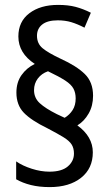

<svg xmlns="http://www.w3.org/2000/svg" viewBox="-20 -782 453 784"><path d="M47 -404Q47 -446 68 -475.5Q89 -505 122 -521Q55 -565 55 -633Q55 -694 100 -728Q145 -762 217 -762Q258 -762 288.5 -754Q319 -746 351 -730L325 -669Q296 -684 271 -691.5Q246 -699 216 -699Q174 -699 152.5 -682Q131 -665 131 -636Q131 -604 154 -585Q177 -566 228 -542Q292 -513 326 -480Q360 -447 360 -391Q360 -350 342 -318.5Q324 -287 296 -270Q359 -224 359 -160Q359 -94 311 -56Q263 -18 183 -18Q140 -18 106 -26.5Q72 -35 46 -50V-123Q72 -105 109.5 -93Q147 -81 182 -81Q232 -81 257 -102.5Q282 -124 282 -155Q282 -177 272.5 -192Q263 -207 239.5 -221.5Q216 -236 174 -258Q108 -290 77.5 -321.5Q47 -353 47 -404ZM119 -414Q119 -382 142.5 -360.5Q166 -339 212 -316L244 -301Q264 -313 276.5 -332.5Q289 -352 289 -380Q289 -403 280 -420Q271 -437 246.5 -453Q222 -469 176 -491Q150 -482 134.5 -461.5Q119 -441 119 -414Z"/></svg>

Font: Noto Sans Bengali UI Condensed
Style: Regular
Weight: 400
Width: 3
Designer: Jelle Bosma - Monotype Design Team
Foundry: Monotype Imaging Inc.
Version: Version 2.003; ttfautohint (v1.8.4.7-5d5b)